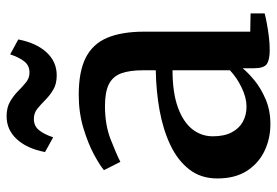

<svg xmlns="http://www.w3.org/2000/svg" viewBox="-146 -662 819 567"><g transform="rotate(-90 263.5 -378.5)"><path d="M180.5 10.5Q137.5 10.5 101 -7Q64.5 -24.5 42.2 -59.2Q20 -94 20 -146Q20 -195 46.8 -229.2Q73.5 -263.5 119 -285Q164.5 -306.5 221.5 -316.8Q278.5 -327 339.5 -328V-365Q339.5 -405 330.5 -429.8Q321.5 -454.5 298.8 -466.2Q276 -478 234 -478Q178.5 -478 136 -461.5Q93.5 -445 69 -432.5L44.5 -481Q57 -492 89.5 -509.8Q122 -527.5 168 -541.5Q214 -555.5 267 -555.5Q335.5 -555.5 376.2 -535Q417 -514.5 435.2 -471.8Q453.5 -429 453.5 -362V-49L507.5 -48V-6.5Q496.5 -3.5 478 0Q459.5 3.5 438.8 6Q418 8.5 399.5 8.5Q370.5 8.5 358 0Q345.5 -8.5 345.5 -37.5V-71.5Q334 -57 310.8 -37.5Q287.5 -18 254.5 -3.8Q221.5 10.5 180.5 10.5ZM232.5 -60Q258 -60 287.5 -74Q317 -88 339.5 -109V-278.5Q274 -278.5 230.8 -263Q187.5 -247.5 166 -220.8Q144.5 -194 144.5 -159.5Q144.5 -126 156 -104Q167.5 -82 187.2 -71Q207 -60 232.5 -60ZM98 -655Q108 -708 135.8 -738.2Q163.5 -768.5 203.5 -768.5Q229.5 -768.5 247 -758.2Q264.5 -748 277.8 -734.8Q291 -721.5 303.8 -711.2Q316.5 -701 332 -701Q353 -700.5 365.2 -715.8Q377.5 -731 386.5 -758L430.5 -734Q420.5 -681.5 392.8 -651Q365 -620.5 324.5 -620.5Q299 -620.5 282 -630.8Q265 -641 251.8 -654.2Q238.5 -667.5 225.8 -677.8Q213 -688 196 -688Q175 -688 162.8 -673Q150.5 -658 141.5 -631Z"/></g></svg>

Font: Merriweather 48pt SemiBold
Style: Regular
Weight: 600
Version: Version 2.100